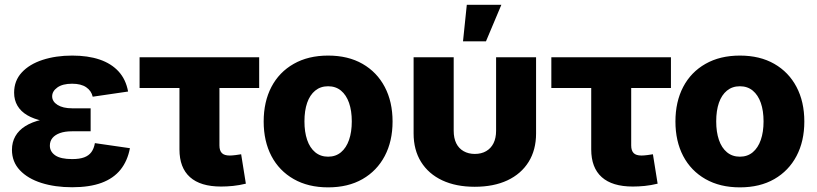

<svg xmlns="http://www.w3.org/2000/svg" viewBox="-20 -786 3473 816"><path d="M286.6 9.8Q213.9 9.8 156 -8.5Q98.1 -26.9 64.5 -62.5Q30.8 -98.1 30.8 -149.4Q30.8 -181.6 45.2 -207Q59.6 -232.4 87.6 -250Q115.7 -267.6 156.7 -277.1Q197.8 -286.6 251 -286.6H365.2V-228H286.1Q255.9 -228 234.9 -220.5Q213.9 -212.9 202.9 -199.5Q191.9 -186 191.9 -167Q191.9 -141.6 214.8 -125.7Q237.8 -109.9 286.6 -109.9Q317.9 -109.9 337.6 -117.2Q357.4 -124.5 368.4 -139.6Q379.4 -154.8 383.3 -177.7L532.2 -156.2Q522 -102.1 492.2 -64.9Q462.4 -27.8 411.6 -9Q360.8 9.8 286.6 9.8ZM251.5 -263.7Q201.7 -263.7 162.4 -272Q123 -280.3 95.7 -296.4Q68.4 -312.5 54.2 -336.7Q40 -360.8 40 -392.1Q40 -442.9 72.5 -478Q105 -513.2 161.1 -531.5Q217.3 -549.8 287.1 -549.8Q353.5 -549.8 403.3 -533Q453.1 -516.1 484.1 -482.2Q515.1 -448.2 524.4 -397L374 -375Q368.2 -400.4 346.2 -415.3Q324.2 -430.2 286.6 -430.2Q246.1 -430.2 223.9 -414.3Q201.7 -398.4 201.7 -376.5Q201.7 -354.5 224.6 -340.1Q247.6 -325.7 286.1 -325.7H365.2V-263.7Z M919.4 6.8Q832 6.8 787.4 -33.2Q742.7 -73.2 742.7 -150.9V-412.1H573.2V-542.5H1081.5V-412.1H912.6V-168Q912.6 -146 922.9 -135.5Q933.1 -125 956.5 -125Q966.3 -125 981.9 -127Q997.6 -128.9 1004.9 -130.4L1024.9 -5.4Q996.6 1.5 970.2 4.2Q943.8 6.8 919.4 6.8Z M1374.5 10.3Q1290 10.3 1228.3 -24.9Q1166.5 -60.1 1133.5 -123Q1100.6 -186 1100.6 -269.5Q1100.6 -353.5 1133.5 -416.5Q1166.5 -479.5 1228.3 -514.6Q1290 -549.8 1374.5 -549.8Q1459.5 -549.8 1520.8 -514.6Q1582 -479.5 1615.2 -416.5Q1648.4 -353.5 1648.4 -269.5Q1648.4 -186 1615.2 -123Q1582 -60.1 1520.8 -24.9Q1459.5 10.3 1374.5 10.3ZM1374.5 -120.1Q1406.7 -120.1 1429.2 -138.9Q1451.7 -157.7 1463.4 -191.4Q1475.1 -225.1 1475.1 -270Q1475.1 -315.4 1463.4 -348.9Q1451.7 -382.3 1429.2 -400.9Q1406.7 -419.4 1374.5 -419.4Q1342.3 -419.4 1319.6 -400.9Q1296.9 -382.3 1285.4 -349.1Q1273.9 -315.9 1273.9 -270Q1273.9 -225.1 1285.4 -191.4Q1296.9 -157.7 1319.6 -138.9Q1342.3 -120.1 1374.5 -120.1Z M1997.6 7.8Q1918 7.8 1859.6 -19.5Q1801.3 -46.9 1769.5 -97.9Q1737.8 -148.9 1737.8 -218.8V-542.5H1908.2V-230.5Q1908.2 -199.2 1918.9 -177.2Q1929.7 -155.3 1950.2 -143.6Q1970.7 -131.8 1998 -131.8Q2025.9 -131.8 2046.1 -143.6Q2066.4 -155.3 2077.4 -177.2Q2088.4 -199.2 2088.4 -230.5V-542.5H2258.3V-218.8Q2258.3 -148.9 2226.6 -97.9Q2194.8 -46.9 2136.5 -19.5Q2078.1 7.8 1997.6 7.8ZM1947.8 -610.4 1963.9 -765.6H2110.8L2045.4 -610.4Z M2669.4 6.8Q2582 6.8 2537.4 -33.2Q2492.7 -73.2 2492.7 -150.9V-412.1H2323.2V-542.5H2831.5V-412.1H2662.6V-168Q2662.6 -146 2672.9 -135.5Q2683.1 -125 2706.5 -125Q2716.3 -125 2731.9 -127Q2747.6 -128.9 2754.9 -130.4L2774.9 -5.4Q2746.6 1.5 2720.2 4.2Q2693.8 6.8 2669.4 6.8Z M3124.5 10.3Q3040 10.3 2978.3 -24.9Q2916.5 -60.1 2883.5 -123Q2850.6 -186 2850.6 -269.5Q2850.6 -353.5 2883.5 -416.5Q2916.5 -479.5 2978.3 -514.6Q3040 -549.8 3124.5 -549.8Q3209.5 -549.8 3270.8 -514.6Q3332 -479.5 3365.2 -416.5Q3398.4 -353.5 3398.4 -269.5Q3398.4 -186 3365.2 -123Q3332 -60.1 3270.8 -24.9Q3209.5 10.3 3124.5 10.3ZM3124.5 -120.1Q3156.7 -120.1 3179.2 -138.9Q3201.7 -157.7 3213.4 -191.4Q3225.1 -225.1 3225.1 -270Q3225.1 -315.4 3213.4 -348.9Q3201.7 -382.3 3179.2 -400.9Q3156.7 -419.4 3124.5 -419.4Q3092.3 -419.4 3069.6 -400.9Q3046.9 -382.3 3035.4 -349.1Q3023.9 -315.9 3023.9 -270Q3023.9 -225.1 3035.4 -191.4Q3046.9 -157.7 3069.6 -138.9Q3092.3 -120.1 3124.5 -120.1Z"/></svg>

Font: Inter 16pt ExtraBold
Style: Regular
Weight: 800
Version: Version 4.001;git-66647c0bb